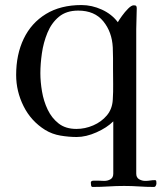

<svg xmlns="http://www.w3.org/2000/svg" viewBox="-20 -552 648 761"><path d="M428 -279Q428 -301 428 -322Q428 -343 427 -364Q424 -425 389.5 -467.5Q355 -510 290 -510Q243 -510 213.5 -485.5Q184 -461 168 -422Q152 -383 146 -340.5Q140 -298 140 -262Q140 -228 146.5 -189.5Q153 -151 169 -117.5Q185 -84 212.5 -62.5Q240 -41 283 -41Q317 -41 349.5 -55Q382 -69 403.5 -94.5Q425 -120 427 -157Q429 -188 428.5 -218.5Q428 -249 428 -279ZM600 175Q600 179 597.5 184Q595 189 590 189Q561 189 531.5 187Q502 185 472 185Q441 185 410 187Q379 189 347 189Q342 189 341 182.5Q340 176 340 172Q340 164 352 164Q364 164 369 164Q375 164 381 164.5Q387 165 393 165Q407 165 418 158.5Q429 152 429 136V-71Q404 -46 362.5 -27.5Q321 -9 284 -9Q253 -9 220 -14.5Q187 -20 159 -37Q103 -72 73.5 -131Q44 -190 44 -255Q44 -336 74 -398.5Q104 -461 162 -496.5Q220 -532 303 -532Q344 -532 383.5 -514Q423 -496 447 -464Q452 -473 463.5 -489Q475 -505 488 -518Q501 -531 510 -531Q518 -531 520 -528Q522 -525 522 -519Q522 -498 521 -477.5Q520 -457 520 -437V136Q520 152 531.5 158.5Q543 165 556 165Q566 165 575 163.5Q584 162 594 162Q599 162 599.5 167Q600 172 600 175Z"/></svg>

Font: Kaisei Decol
Style: Regular
Weight: 400
Designer: Font-Kai, 金井和夫
Foundry: KAZUO KANAI
Version: Version 5.003